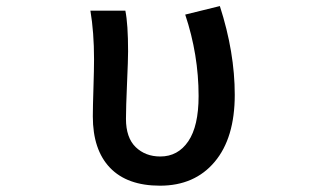

<svg xmlns="http://www.w3.org/2000/svg" viewBox="-20 -584 1040 617"><path d="M494.1 12.7Q388.7 12.7 333.5 -44.9Q278.3 -102.5 278.3 -210Q278.3 -240.2 280.3 -301.3Q282.2 -362.3 282.2 -393.6Q282.2 -480.5 270.5 -549.8H382.8Q391.6 -506.8 391.6 -418.9Q391.6 -392.6 388.2 -315.4Q384.8 -238.3 384.8 -202.1Q384.8 -141.6 416 -111.3Q447.3 -81.1 495.1 -81.1Q551.8 -81.1 585 -129.9Q618.2 -178.7 618.2 -275.4Q618.2 -408.2 575.2 -537.1L686.5 -564.5Q734.4 -416 734.4 -279.3Q734.4 -140.6 669.9 -64Q605.5 12.7 494.1 12.7Z"/></svg>

Font: Gen Shin Gothic Monospace Medium
Style: Regular
Weight: 500
Designer: [Source Han Sans]
Ryoko NISHIZUKA  (kana & ideographs); Paul D. Hunt (Latin, Greek & Cyrillic); Wenlong ZHANG  (bopomofo
Version: Version 1.002.20150607